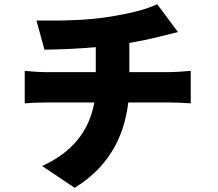

<svg xmlns="http://www.w3.org/2000/svg" viewBox="-20 -829 1040 916"><path d="M793 -485Q821 -485 890 -491V-336Q830 -340 796 -340H592Q560 -70 336 67L181 -37Q393 -133 430 -340H194Q152 -340 98 -336V-491Q158 -485 193 -485H437V-604Q326 -594 192 -592L154 -731Q367 -728 489 -747Q654 -772 730 -809L829 -676L740 -654Q687 -640 597 -624V-485Z"/></svg>

Font: Source Han Sans CN Heavy
Style: Bold
Weight: 900
Designer: Ryoko NISHIZUKA (kana & ideographs); Paul D. Hunt (Latin, Greek & Cyrillic); Wenlong ZHANG (bopomofo); Sandoll Communica
Foundry: Adobe Systems Incorporated
Version: Version 1.000;PS 1;hotconv 1.0.78;makeotf.lib2.5.61930